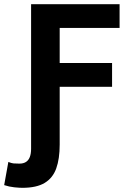

<svg xmlns="http://www.w3.org/2000/svg" viewBox="-78 -713 658 920"><path d="M29 187Q15 187 -9.5 184.5Q-34 182 -58 174L-38 63Q-23 69 -13.5 70Q-4 71 15 71Q34 71 46.5 63Q59 55 65 39Q71 23 71 0V-693H495V-579H208V-411H459V-297H208V-20Q208 48 191.5 94Q175 140 136 163.5Q97 187 29 187Z"/></svg>

Font: Ubuntu Sans Mono
Style: Bold
Weight: 700
Monospace: yes
Designer: Dalton Maag Ltd
Foundry: Dalton Maag Ltd
Version: Version 1.006